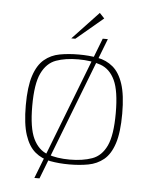

<svg xmlns="http://www.w3.org/2000/svg" viewBox="-48 -604 556 710"><g transform="rotate(5 230.0 -248.5)"><path d="M106 66 313 -469H332L125 66ZM230 5Q192 5 159.5 -1Q127 -7 102.5 -27.5Q78 -48 64.5 -89Q51 -130 51 -199Q51 -268 64.5 -309Q78 -350 102.5 -370.5Q127 -391 159.5 -397Q192 -403 230 -403Q268 -403 300.5 -397Q333 -391 357.5 -370.5Q382 -350 395.5 -309Q409 -268 409 -199Q409 -129 395.5 -88Q382 -47 357.5 -27Q333 -7 300.5 -1Q268 5 230 5ZM230 -13Q278 -13 313 -25.5Q348 -38 366.5 -77.5Q385 -117 385 -199Q385 -281 366.5 -320.5Q348 -360 313 -372.5Q278 -385 230 -385Q182 -385 147.5 -372.5Q113 -360 94 -320.5Q75 -281 75 -199Q75 -117 94 -77.5Q113 -38 147.5 -25.5Q182 -13 230 -13ZM197 -460 294 -563 312 -544 212 -460Z"/></g></svg>

Font: Genos Thin
Style: Regular
Weight: 100
Designer: Robert E. Leuschke
Foundry: Robert E. Leuschke
Version: Version 1.010